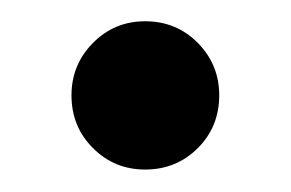

<svg xmlns="http://www.w3.org/2000/svg" viewBox="-20 -148 268 177"><path d="M113.8 8.3Q85.4 8.3 65.7 -11.5Q45.9 -31.2 45.9 -60.1Q45.9 -88.4 65.7 -108.4Q85.4 -128.4 113.8 -128.4Q142.6 -128.4 162.4 -108.4Q182.1 -88.4 182.1 -60.1Q182.1 -31.2 162.4 -11.5Q142.6 8.3 113.8 8.3Z"/></svg>

Font: Inter Display Medium
Style: Regular
Weight: 500
Designer: Rasmus Andersson
Foundry: rsms
Version: Version 4.001;git-9221beed3